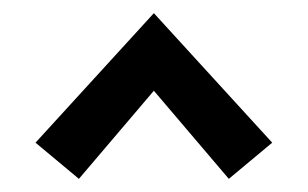

<svg xmlns="http://www.w3.org/2000/svg" viewBox="-20 -686 468 292"><path d="M100 -414 34 -469 214 -666 394 -469 328 -414 214 -548Z"/></svg>

Font: EauTestText Semibold
Style: Regular
Weight: 600
Designer: Christian Thalmann (Catharsis Fonts)
Version: Version 0.001;PS 000.001;hotconv 1.0.88;makeotf.lib2.5.64775